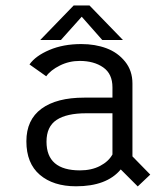

<svg xmlns="http://www.w3.org/2000/svg" viewBox="-20 -674 610 706"><path d="M432 -527H356L280.5 -612.5L204 -527H128L251 -654H309ZM486.5 11.5 424 -51Q372.5 11 259.5 11Q176 11 126.5 -31.2Q77 -73.5 77 -154.5Q77 -233.5 132.5 -274.2Q188 -315 289.5 -315H393.5V-353Q393.5 -402.5 359.5 -426.2Q325.5 -450 273 -450Q234 -450 200 -433Q166 -416 150 -393.5L88.5 -437Q110.5 -468.5 161.5 -490.2Q212.5 -512 279 -512Q330 -512 371.5 -496.5Q413 -481 440 -447.5Q467 -414 467 -367V-99L532.5 -32ZM274 -47.5Q316.5 -47.5 347.8 -63.8Q379 -80 393.5 -106V-257.5H297Q225 -257.5 188 -233Q151 -208.5 151 -153Q151 -47.5 274 -47.5Z"/></svg>

Font: League Mono Narrow Light
Style: Regular
Weight: 300
Width: 3
Designer: Tyler Finck
Foundry: The League of Moveable Type / Tyler Finck
Version: Version 2.210